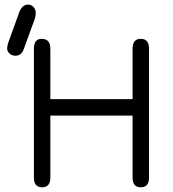

<svg xmlns="http://www.w3.org/2000/svg" viewBox="-20 -794 739 821"><path d="M99.6 -774.4Q114.3 -774.4 123.5 -763.7Q132.8 -752.9 132.8 -740.2Q132.8 -727.5 129.9 -716.8L82 -585Q72.3 -555.7 45.9 -555.7Q31.2 -555.7 21 -564.9Q10.7 -574.2 10.7 -585.9Q10.7 -597.7 14.6 -609.4L62.5 -742.2Q75.2 -774.4 99.6 -774.4ZM195.3 -34.2Q195.3 6.8 160.2 6.8Q125 6.8 125 -34.2V-585.9Q125 -627.9 158.2 -627.9Q195.3 -627.9 195.3 -585.9V-370.1H546.9V-585.9Q546.9 -627.9 582 -627.9Q617.2 -627.9 617.2 -585.9V-34.2Q617.2 6.8 582 6.8Q546.9 6.8 546.9 -34.2V-299.8H195.3Z"/></svg>

Font: Jura
Style: DemiBold
Weight: 600
Version: Version 2.5